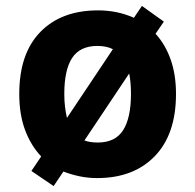

<svg xmlns="http://www.w3.org/2000/svg" viewBox="-20 -591 659 648"><path d="M574 -274Q574 -138 502.5 -64Q431 10 308 10Q277 10 248.5 4Q220 -2 194 -12L161 37L86 -14L119 -63Q84 -100 64.5 -152.5Q45 -205 45 -274Q45 -410 116 -483Q187 -556 311 -556Q376 -556 432 -531L459 -571L533 -518L505 -477Q538 -441 556 -390Q574 -339 574 -274ZM197 -274Q197 -250 199.5 -230Q202 -210 206 -193L361 -425Q339 -436 309 -436Q250 -436 223.5 -395.5Q197 -355 197 -274ZM422 -274Q422 -313 416 -343L265 -117Q283 -110 310 -110Q369 -110 395.5 -151.5Q422 -193 422 -274Z"/></svg>

Font: Noto Sans Tai Tham
Style: Regular
Weight: 400
Designer: Monotype Design Team 2013. Revised by David WIlliams 2020
Foundry: Monotype Imaging Inc.
Version: Version 2.002